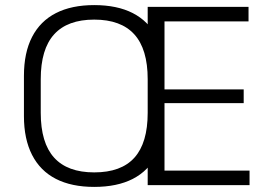

<svg xmlns="http://www.w3.org/2000/svg" viewBox="-20 -727 1050 754"><path d="M350 7Q261 7 199.5 -24.5Q138 -56 106 -118.5Q74 -181 74 -271V-429Q74 -520 106 -582Q138 -644 199.5 -675.5Q261 -707 350 -707Q440 -707 501.5 -675.5Q563 -644 594.5 -582Q626 -520 626 -429V-271Q626 -181 594.5 -118.5Q563 -56 501.5 -24.5Q440 7 350 7ZM350 -50Q456 -50 508 -108Q560 -166 560 -284V-416Q560 -534 507.5 -592Q455 -650 350 -650Q245 -650 192.5 -592Q140 -534 140 -416V-284Q140 -166 192.5 -108Q245 -50 350 -50ZM610 -57H960V0H560V-700H956V-643H610L626 -688V-350L610 -376H937V-322H610L626 -348V-12Z"/></svg>

Font: Pathway Extreme 8pt Thin 12pt ExtraLight
Style: Regular
Weight: 250
Version: Version 1.001;gftools[0.9.26]